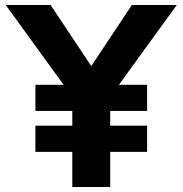

<svg xmlns="http://www.w3.org/2000/svg" viewBox="-20 -750 732 770"><path d="M122 -141V-246H270V-305H122V-410H235L3 -730H183L346 -485L509 -730H689L457 -410H570V-305H422V-246H570V-141H422V0H270V-141Z"/></svg>

Font: Freely
Style: Bold
Weight: 700
Designer: Kris Sowersby
Foundry: Klim Type Foundry
Version: Version 1.006;hotconv 1.0.113;makeotfexe 2.5.65598;200799169